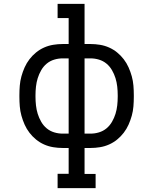

<svg xmlns="http://www.w3.org/2000/svg" viewBox="-20 -755 790 990"><path d="M277 215V141H334V8H303Q279 8 254.5 4Q230 0 207.5 -10Q185 -20 166 -35.5Q147 -51 132 -70.5Q117 -90 107 -112.5Q97 -135 90.5 -158.5Q84 -182 82 -206.5Q80 -231 80 -256V-264Q80 -289 82 -313.5Q84 -338 90.5 -361.5Q97 -385 107 -407.5Q117 -430 132 -449.5Q147 -469 166 -484.5Q185 -500 207.5 -510Q230 -520 254.5 -524Q279 -528 303 -528H334V-662H277V-735H416V-528H447Q471 -528 495.5 -524Q520 -520 542.5 -510Q565 -500 584 -484.5Q603 -469 618 -449.5Q633 -430 643 -407.5Q653 -385 659.5 -361.5Q666 -338 668 -313.5Q670 -289 670 -264V-256Q670 -231 668 -206.5Q666 -182 659.5 -158.5Q653 -135 643 -112.5Q633 -90 618 -70.5Q603 -51 584 -35.5Q565 -20 542.5 -10Q520 0 495.5 4Q471 8 447 8H416V142H473V215ZM334 -66V-454H303Q281 -454 259.5 -447.5Q238 -441 221 -427Q204 -413 192.5 -393Q181 -373 174.5 -352Q168 -331 165.5 -308.5Q163 -286 163 -264V-256Q163 -234 165.5 -211.5Q168 -189 174.5 -168Q181 -147 192.5 -127Q204 -107 221 -93Q238 -79 259.5 -72.5Q281 -66 303 -66ZM416 -66H447Q469 -66 490.5 -72.5Q512 -79 529 -93Q546 -107 557.5 -127Q569 -147 575.5 -168Q582 -189 584.5 -211.5Q587 -234 587 -256V-264Q587 -286 584.5 -308.5Q582 -331 575.5 -352Q569 -373 557.5 -393Q546 -413 529 -427Q512 -441 490.5 -447.5Q469 -454 447 -454H416Z"/></svg>

Font: Iosevka Plex Etoile
Style: Regular
Weight: 400
Designer: Belleve Invis
Foundry: Belleve Invis
Version: Version 25.1.1; ttfautohint (v1.8.4)